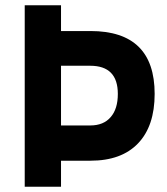

<svg xmlns="http://www.w3.org/2000/svg" viewBox="-20 -710 636 730"><path d="M74 -690V0H212V-99H324Q442 -99 505 -165Q568 -231 568 -353Q568 -592 324 -592H212V-690ZM323 -233H212V-460H323Q428 -460 428 -353Q428 -296 401 -265Q374 -233 323 -233Z"/></svg>

Font: Online Auction - Bold
Style: Bold
Weight: 500
Designer: Mohamed Mostafa, the designer of Online Auction
Foundry: Kief Type Foundry
Version: ""